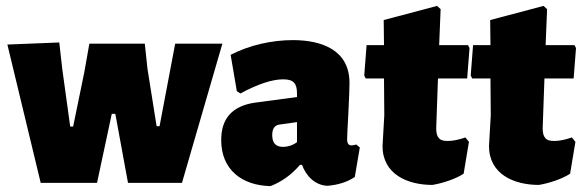

<svg xmlns="http://www.w3.org/2000/svg" viewBox="-20 -620 1980 651"><path d="M118 0H309L359 -234H371L414 0H597L734 -472H574L521 -192H511L480 -387L471 -472H283L266 -376L228 -191H218L191 -387L181 -476L5 -469Z M897 11C934 -3 968 -27 997 -61H1004C1018 -23 1048 8 1090 10C1127 7 1158 -3 1183 -20L1200 -120L1188 -130C1181 -128 1176 -127 1171 -127C1166 -127 1163 -129 1161 -132C1158 -135 1157 -141 1157 -148C1157 -154 1158 -182 1161 -233C1164 -290 1165 -326 1165 -339C1165 -451 1070 -484 973 -484C902 -484 825 -467 762 -434L783 -311L795 -303C854 -335 903 -351 940 -351C975 -351 987 -338 987 -303V-291L845 -272C768 -261 730 -219 730 -145C730 -44 801 9 897 11ZM930 -198 987 -206V-138C972 -127 956 -122 940 -122C915 -122 903 -135 903 -162C903 -181 909 -196 930 -198Z M1220 -354H1282L1283 -229L1277 -125C1277 -29 1362 7 1446 7C1478 2 1525 -13 1552 -31L1570 -139L1558 -154C1535 -146 1515 -142 1498 -142C1483 -142 1473 -145 1468 -152C1462 -158 1459 -169 1459 -185L1465 -354H1564L1572 -457L1567 -467H1469L1474 -589L1462 -600L1281 -552L1282 -467H1223L1215 -364Z M1581 -354H1643L1644 -229L1638 -125C1638 -29 1723 7 1807 7C1839 2 1886 -13 1913 -31L1931 -139L1919 -154C1896 -146 1876 -142 1859 -142C1844 -142 1834 -145 1829 -152C1823 -158 1820 -169 1820 -185L1826 -354H1925L1933 -457L1928 -467H1830L1835 -589L1823 -600L1642 -552L1643 -467H1584L1576 -364Z"/></svg>

Font: Luna Sans Black
Style: Regular
Weight: 900
Designer: Juan Pablo del Peral
Foundry: Huerta Tipografica
Version: Version 2.001; ttfautohint (v1.5)